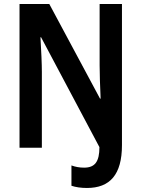

<svg xmlns="http://www.w3.org/2000/svg" viewBox="-20 -734 703 954"><path d="M412 200C526 200 586 134 586 -13V-714H475V-409C475 -371 477 -309 480 -244H477L225 -714H77V0H188V-377C188 -415 185 -482 181 -549H184L474 -3C474 69 452 99 398 99C374 99 354 95 335 88V189C356 196 382 200 412 200Z"/></svg>

Font: Noto Sans Gurmukhi UI Condensed SemiBold
Style: Regular
Weight: 600
Width: 3
Designer: Jelle Bosma - Monotype Design Team
Foundry: Monotype Imaging Inc.
Version: Version 2.004